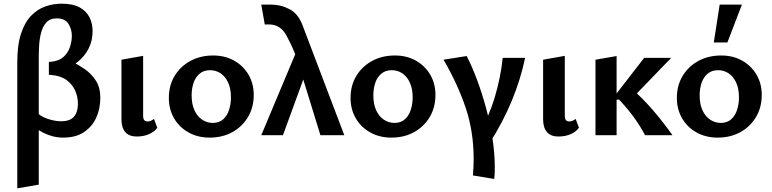

<svg xmlns="http://www.w3.org/2000/svg" viewBox="-20 -736 4202 1045"><path d="M74 289V-397Q74 -491 94.5 -553Q115 -615 149.5 -650.5Q184 -686 227 -701Q270 -716 315 -716Q376 -716 413 -696Q450 -676 467 -642Q484 -608 484 -566Q484 -515 462.5 -472Q441 -429 399.5 -396.5Q358 -364 297 -341L377 -398Q408 -383 442.5 -359Q477 -335 501.5 -297.5Q526 -260 526 -204Q526 -144 503.5 -95Q481 -46 436.5 -16.5Q392 13 324 13Q269 13 216.5 -13Q164 -39 127 -86L171 -135Q194 -105 235.5 -90.5Q277 -76 313 -76Q346 -76 366 -87.5Q386 -99 395 -121Q404 -143 404 -172Q404 -209 389 -243Q374 -277 342 -300.5Q310 -324 258 -328L246 -329V-399L258 -400Q301 -404 325.5 -426Q350 -448 360.5 -479.5Q371 -511 371 -541Q371 -578 352 -607Q333 -636 289 -636Q252 -636 232 -613.5Q212 -591 203.5 -557.5Q195 -524 193 -488.5Q191 -453 191 -427V269Z M724 7Q683 7 662 -17Q641 -41 641 -87V-411L759 -432V-106Q759 -90 765 -82.5Q771 -75 784 -75Q793 -75 802 -79Q811 -83 818 -89L836 -41Q822 -20 792.5 -6.5Q763 7 724 7Z M1121 13Q1057 13 1006.5 -15Q956 -43 927.5 -92Q899 -141 899 -203Q899 -271 930.5 -323Q962 -375 1016.5 -404.5Q1071 -434 1140 -434Q1204 -434 1253.5 -406.5Q1303 -379 1332 -330.5Q1361 -282 1361 -219Q1361 -152 1330 -99.5Q1299 -47 1245 -17Q1191 13 1121 13ZM1138 -67Q1173 -67 1195 -87Q1217 -107 1227 -139Q1237 -171 1237 -206Q1237 -254 1221.5 -287Q1206 -320 1180.5 -337Q1155 -354 1123 -354Q1089 -354 1066.5 -335Q1044 -316 1033.5 -285Q1023 -254 1023 -217Q1023 -169 1038.5 -135.5Q1054 -102 1080.5 -84.5Q1107 -67 1138 -67Z M1724 0 1606 -383Q1596 -418 1584.5 -446.5Q1573 -475 1561.5 -498.5Q1550 -522 1540 -541Q1523 -573 1499 -588Q1475 -603 1445 -603Q1439 -603 1433 -603Q1427 -603 1421 -603L1402 -711Q1416 -711 1429 -711Q1442 -711 1455 -711Q1509 -711 1556 -686Q1603 -661 1626 -600L1854 0ZM1402 0 1602 -477 1648 -351 1520 0Z M2110 13Q2046 13 1995.5 -15Q1945 -43 1916.5 -92Q1888 -141 1888 -203Q1888 -271 1919.5 -323Q1951 -375 2005.5 -404.5Q2060 -434 2129 -434Q2193 -434 2242.5 -406.5Q2292 -379 2321 -330.5Q2350 -282 2350 -219Q2350 -152 2319 -99.5Q2288 -47 2234 -17Q2180 13 2110 13ZM2127 -67Q2162 -67 2184 -87Q2206 -107 2216 -139Q2226 -171 2226 -206Q2226 -254 2210.5 -287Q2195 -320 2169.5 -337Q2144 -354 2112 -354Q2078 -354 2055.5 -335Q2033 -316 2022.5 -285Q2012 -254 2012 -217Q2012 -169 2027.5 -135.5Q2043 -102 2069.5 -84.5Q2096 -67 2127 -67Z M2670 238 2554 219Q2556 196 2557 173.5Q2558 151 2558 129Q2558 -20 2514.5 -149.5Q2471 -279 2394 -411L2520 -431Q2550 -373 2577 -300Q2604 -227 2626 -146Q2648 -65 2660.5 17.5Q2673 100 2673 176Q2673 192 2672.5 207.5Q2672 223 2670 238ZM2716 -421H2838Q2814 -305 2765.5 -187.5Q2717 -70 2642 47L2579 11Q2640 -98 2672.5 -205.5Q2705 -313 2716 -421Z M3019 7Q2978 7 2957 -17Q2936 -41 2936 -87V-411L3054 -432V-106Q3054 -90 3060 -82.5Q3066 -75 3079 -75Q3088 -75 3097 -79Q3106 -83 3113 -89L3131 -41Q3117 -20 3087.5 -6.5Q3058 7 3019 7Z M3491 0Q3463 -53 3428 -100.5Q3393 -148 3349 -194H3328V-217L3486 -421H3633L3407 -187V-264Q3473 -206 3531 -139.5Q3589 -73 3640 0ZM3221 0V-411L3336 -431V0Z M3886 13Q3822 13 3771.5 -15Q3721 -43 3692.5 -92Q3664 -141 3664 -203Q3664 -271 3695.5 -323Q3727 -375 3781.5 -404.5Q3836 -434 3905 -434Q3969 -434 4018.5 -406.5Q4068 -379 4097 -330.5Q4126 -282 4126 -219Q4126 -152 4095 -99.5Q4064 -47 4010 -17Q3956 13 3886 13ZM3903 -67Q3938 -67 3960 -87Q3982 -107 3992 -139Q4002 -171 4002 -206Q4002 -254 3986.5 -287Q3971 -320 3945.5 -337Q3920 -354 3888 -354Q3854 -354 3831.5 -335Q3809 -316 3798.5 -285Q3788 -254 3788 -217Q3788 -169 3803.5 -135.5Q3819 -102 3845.5 -84.5Q3872 -67 3903 -67ZM3865 -505 3897 -711H4018L3939 -505Z"/></svg>

Font: Ysabeau Office
Style: Bold
Weight: 700
Designer: Christian Thalmann (Catharsis Fonts)
Version: Version 2.001;gftools[0.9.30]; featfreeze: tnum,lnum,ss02